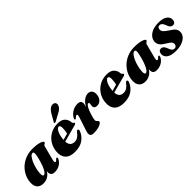

<svg xmlns="http://www.w3.org/2000/svg" viewBox="185 -1795 2873 2873"><g transform="rotate(-45 1621.0 -358.5)"><path d="M490.5 -152.5Q480.5 -114.5 483.5 -101Q486.5 -87.5 497 -87.5Q511 -87.5 532 -112Q540.5 -120 545.2 -121.5Q550 -123 555 -121Q569 -115 554.5 -86Q533.5 -43 487.8 -15.2Q442 12.5 383.5 12.5Q340 12.5 322.2 -7.2Q304.5 -27 304.5 -61Q304.5 -70.5 306 -83.5Q279 -37 236.8 -12.2Q194.5 12.5 139.5 12.5Q75 12.5 40.5 -27Q6 -66.5 11.5 -142Q15.5 -203.5 43.2 -262.5Q71 -321.5 120 -369Q169 -416.5 236.5 -444.5Q304 -472.5 387 -472.5Q480 -472.5 534.8 -454.2Q589.5 -436 587.5 -416.5Q586 -404 577.8 -399.2Q569.5 -394.5 560.5 -389.5Q551.5 -384.5 548 -371.5ZM209.5 -135.5Q207 -99 214 -85.5Q221 -72 231.5 -72Q263.5 -72 298.8 -146.2Q334 -220.5 361.5 -346.5Q370 -386 367 -406.5Q364 -427 345.5 -427Q322.5 -427 299.5 -399Q276.5 -371 257 -326.5Q237.5 -282 224.8 -231.2Q212 -180.5 209.5 -135.5Z M1081.5 -161Q1053.5 -85 986.2 -36.2Q919 12.5 809.5 12.5Q702.5 12.5 653.2 -43.5Q604 -99.5 615 -199Q623.5 -277 664.5 -339.2Q705.5 -401.5 772.2 -438Q839 -474.5 923.5 -474.5Q1006 -474.5 1043.8 -434.5Q1081.5 -394.5 1084.5 -338Q1085.5 -329 1089 -322Q1092.5 -315 1100.5 -312.5Q1112 -308.5 1112 -298.5Q1112 -291.5 1106.2 -285Q1100.5 -278.5 1084.5 -274Q1068 -270 1037.2 -261.8Q1006.5 -253.5 967.8 -243Q929 -232.5 888.5 -221.5Q848 -210.5 813 -201Q819 -98 911.5 -98Q949.5 -98 980.5 -118.5Q1011.5 -139 1037.5 -176Q1047 -187.5 1053.5 -191.5Q1060 -195.5 1067.5 -195Q1076.5 -194.5 1081.5 -186.2Q1086.5 -178 1081.5 -161ZM814.5 -250.5Q814 -244 813.5 -237.5Q840.5 -245 868 -252.5Q895.5 -260 917.5 -266.5Q923 -286.5 926.8 -312.8Q930.5 -339 931 -371Q931.5 -429.5 902 -429.5Q875 -429.5 849.5 -382.2Q824 -335 814.5 -250.5ZM966.5 -649.5Q991 -688.5 1018.5 -709.8Q1046 -731 1078.5 -728.5Q1111 -726 1121.5 -704.2Q1132 -682.5 1123.5 -659.5Q1113.5 -629.5 1090.2 -609Q1067 -588.5 1032.5 -572L919 -511Q911.5 -508.5 904.8 -508.8Q898 -509 895 -513Q891 -518 893.8 -523.5Q896.5 -529 901.5 -535Z M1152 -329.5Q1139 -335.5 1152.5 -361.5Q1179.5 -411 1230.5 -441.8Q1281.5 -472.5 1341.5 -472.5Q1378.5 -472.5 1395.8 -456.8Q1413 -441 1413 -413.5Q1413 -397.5 1408.8 -380Q1404.5 -362.5 1398 -344.5Q1434.5 -412 1478 -442.2Q1521.5 -472.5 1563 -472.5Q1607 -472.5 1628.8 -441.8Q1650.5 -411 1646 -364.5Q1640.5 -305.5 1608.2 -273.5Q1576 -241.5 1533 -241.5Q1501.5 -241.5 1485.8 -255.8Q1470 -270 1470 -292Q1470 -305.5 1473.8 -318.2Q1477.5 -331 1477.5 -342.5Q1477.5 -363 1461 -363Q1444 -363 1422.5 -329.5Q1401 -296 1376.5 -218.5Q1365 -181 1359 -155.8Q1353 -130.5 1353 -113.5Q1353 -96.5 1361.2 -88Q1369.5 -79.5 1378 -73Q1386.5 -66.5 1386.5 -54Q1386.5 -31 1337.5 -9.2Q1288.5 12.5 1206.5 12.5Q1155 12.5 1143.8 -15.8Q1132.5 -44 1149 -92L1219 -305.5Q1230 -337.5 1227.2 -350.5Q1224.5 -363.5 1214.5 -363.5Q1207 -363.5 1198.5 -358Q1190 -352.5 1175 -337.5Q1161.5 -326 1152 -329.5Z M2119 -161Q2091 -85 2023.8 -36.2Q1956.5 12.5 1847 12.5Q1740 12.5 1690.8 -43.5Q1641.5 -99.5 1652.5 -199Q1661 -277 1702 -339.2Q1743 -401.5 1809.8 -438Q1876.5 -474.5 1961 -474.5Q2043.5 -474.5 2081.2 -434.5Q2119 -394.5 2122 -338Q2123 -329 2126.5 -322Q2130 -315 2138 -312.5Q2149.5 -308.5 2149.5 -298.5Q2149.5 -291.5 2143.8 -285Q2138 -278.5 2122 -274Q2105.5 -270 2074.8 -261.8Q2044 -253.5 2005.2 -243Q1966.5 -232.5 1926 -221.5Q1885.5 -210.5 1850.5 -201Q1856.5 -98 1949 -98Q1987 -98 2018 -118.5Q2049 -139 2075 -176Q2084.5 -187.5 2091 -191.5Q2097.5 -195.5 2105 -195Q2114 -194.5 2119 -186.2Q2124 -178 2119 -161ZM1852 -250.5Q1851.5 -244 1851 -237.5Q1878 -245 1905.5 -252.5Q1933 -260 1955 -266.5Q1960.5 -286.5 1964.2 -312.8Q1968 -339 1968.5 -371Q1969 -429.5 1939.5 -429.5Q1912.5 -429.5 1887 -382.2Q1861.5 -335 1852 -250.5Z M2648 -152.5Q2638 -114.5 2641 -101Q2644 -87.5 2654.5 -87.5Q2668.5 -87.5 2689.5 -112Q2698 -120 2702.8 -121.5Q2707.5 -123 2712.5 -121Q2726.5 -115 2712 -86Q2691 -43 2645.2 -15.2Q2599.5 12.5 2541 12.5Q2497.5 12.5 2479.8 -7.2Q2462 -27 2462 -61Q2462 -70.5 2463.5 -83.5Q2436.5 -37 2394.2 -12.2Q2352 12.5 2297 12.5Q2232.5 12.5 2198 -27Q2163.5 -66.5 2169 -142Q2173 -203.5 2200.8 -262.5Q2228.5 -321.5 2277.5 -369Q2326.5 -416.5 2394 -444.5Q2461.5 -472.5 2544.5 -472.5Q2637.5 -472.5 2692.2 -454.2Q2747 -436 2745 -416.5Q2743.5 -404 2735.2 -399.2Q2727 -394.5 2718 -389.5Q2709 -384.5 2705.5 -371.5ZM2367 -135.5Q2364.5 -99 2371.5 -85.5Q2378.5 -72 2389 -72Q2421 -72 2456.2 -146.2Q2491.5 -220.5 2519 -346.5Q2527.5 -386 2524.5 -406.5Q2521.5 -427 2503 -427Q2480 -427 2457 -399Q2434 -371 2414.5 -326.5Q2395 -282 2382.2 -231.2Q2369.5 -180.5 2367 -135.5Z M2956.5 -28Q2977.5 -28 2990.5 -42.8Q3003.5 -57.5 3004 -80Q3004 -104.5 2987.2 -122.8Q2970.5 -141 2924 -168Q2866.5 -201.5 2839.8 -234Q2813 -266.5 2814.5 -312Q2816.5 -355 2845 -392Q2873.5 -429 2927 -451.8Q2980.5 -474.5 3057.5 -474.5Q3150.5 -474.5 3195.5 -441.5Q3240.5 -408.5 3241.5 -362.5Q3242 -329 3227.2 -310.2Q3212.5 -291.5 3188 -291.5Q3161.5 -291.5 3142.8 -309.5Q3124 -327.5 3109 -374Q3096.5 -407 3080 -421.5Q3063.5 -436 3040.5 -436Q3021 -436 3009 -422.8Q2997 -409.5 2997 -385Q2996.5 -360.5 3015 -337.2Q3033.5 -314 3090.5 -277.5Q3151 -240.5 3173.2 -210Q3195.5 -179.5 3192 -136.5Q3189 -93 3157.5 -59.5Q3126 -26 3072.2 -6.8Q3018.5 12.5 2947 12.5Q2878 12.5 2835.2 -4Q2792.5 -20.5 2773.2 -47.8Q2754 -75 2754.5 -106.5Q2754.5 -136.5 2768.5 -155.2Q2782.5 -174 2808 -174Q2838.5 -174 2857 -153.5Q2875.5 -133 2890 -89.5Q2903 -54.5 2918.2 -41.2Q2933.5 -28 2956.5 -28Z"/></g></svg>

Font: Fraunces 72pt S000 Black
Style: Italic
Weight: 900
Italic angle: -16°
Version: Version 1.000; ttfautohint (v1.8.3)